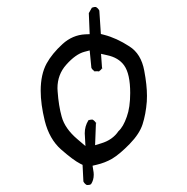

<svg xmlns="http://www.w3.org/2000/svg" viewBox="-20 -489 540 553"><path d="M232.9 43.9Q238.8 43.9 242.2 41.5Q250 29.8 250 14.2Q250 7.8 248.5 0.5L246.6 -11.7L258.8 -14.6Q282.2 -20 302.7 -31.7Q324.7 -44.9 353.3 -74.2Q381.8 -103.5 390.6 -130.9Q399.9 -159.7 402.8 -196.3Q403.3 -204.1 403.3 -212.9Q403.3 -244.1 395.5 -285.2Q386.7 -334 352.5 -355.5Q315.9 -379.4 279.8 -388.7L270.5 -391.1L266.1 -458.5Q262.7 -465.3 256.3 -468.8Q254.9 -468.8 253.9 -468.8Q252.9 -468.8 252 -468.8Q251 -468.8 249.5 -468.3Q246.6 -467.8 244.6 -466.8L235.8 -451.2L238.3 -390.6L225.1 -390.1Q189 -388.2 160.2 -362.3Q129.9 -334.5 114.3 -306.2Q97.2 -274.9 97.2 -227.5Q97.2 -189 108.9 -141.1Q122.1 -88.4 155.8 -58.6Q190.9 -27.8 210.9 -17.6L217.8 -14.2L220.2 33.7Q223.6 40.5 230 43.9Q231.4 43.9 232.9 43.9ZM264.6 -283.7Q270.5 -286.6 273.9 -292.5L271 -334L288.1 -330.1Q321.3 -323.2 337.4 -300.8Q355 -276.4 355 -221.2Q355 -179.7 345.2 -152.8Q335 -123.5 321.3 -111.3Q304.2 -85.9 271.5 -76.2L253.9 -70.8L256.3 -134.8Q252.9 -141.1 246.6 -144.5Q245.1 -144.5 244.1 -144.5Q238.3 -144.5 234.4 -142.1Q224.1 -125.5 224.1 -105Q224.1 -102.1 226.1 -68.4L202.6 -88.4Q167 -118.7 157.7 -152.8Q148.9 -184.1 146 -225.6Q145.5 -230.5 145.5 -234.9Q145.5 -274.4 170.9 -302.7Q197.8 -333 223.1 -339.8L238.3 -343.8L243.2 -293.5Q246.6 -287.1 252.9 -283.7ZM273.9 -292.5Q274.4 -293.9 274.9 -295.4L273.9 -289.1ZM264.6 -283.7H267.6L262.2 -282.7Q263.7 -283.2 264.6 -283.7ZM252.9 -283.7Q253.9 -283.2 255.4 -282.7L250 -283.7ZM243.2 -293.5 243.7 -291.5 242.7 -295.4Q243.2 -294.4 243.2 -293.5ZM234.4 -142.1Q233.4 -141.6 232.9 -141.1L235.4 -144Q234.9 -143.1 234.4 -142.1ZM246.6 -144.5Q245.6 -144.5 244.6 -145L248.5 -144Q247.6 -144 246.6 -144.5ZM256.3 -134.8V-138.2L257.3 -132.3Q256.8 -133.8 256.3 -134.8ZM321.3 -111.3Q320.8 -110.8 319.8 -109.9L322.8 -112.8Q322.3 -112.3 321.3 -111.3Z"/></svg>

Font: NaikaiFont
Style: ExtraLight
Weight: 200
Version: Version 1.89